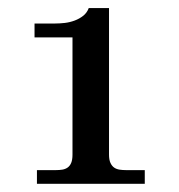

<svg xmlns="http://www.w3.org/2000/svg" viewBox="-20 -739 440 472"><path d="M70.8 -287.1V-320.8H117.2Q126 -320.8 133.3 -322Q140.6 -323.2 146.2 -327.1Q151.9 -331.1 155 -338.6Q158.2 -346.2 158.2 -358.9V-647H64.9V-681.2H115.2Q126.5 -681.2 139.2 -682.6Q151.9 -684.1 163.6 -688.5Q175.3 -692.9 184.6 -700.2Q193.8 -707.5 198.2 -719.2H248V-358.9Q248 -346.2 251.5 -338.6Q254.9 -331.1 260.5 -327.1Q266.1 -323.2 273.7 -322Q281.2 -320.8 290 -320.8H335.9V-287.1Z"/></svg>

Font: Droid-TTFautohint Serif
Style: Regular
Weight: 400
Foundry: Ascender Corporation
Version: Version 1.00; ttfautohint (v1.00rc1.4-1a1c-dirty) -l 8 -r 50